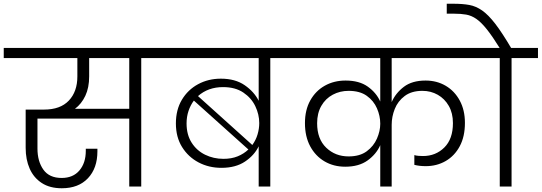

<svg xmlns="http://www.w3.org/2000/svg" viewBox="-49 -996 2892 1025"><path d="M281 9Q217 9 174 -19Q131 -47 109.5 -95.5Q88 -144 88 -207V-411H186Q273 -411 318.5 -459Q364 -507 364 -588V-686H-29V-740H846V-686H705V0H641V-363H151V-203Q151 -135 182.5 -90.5Q214 -46 280 -46Q341 -46 375 -86Q409 -126 409 -191V-202H471Q471 -198 471 -194Q471 -190 471 -188Q471 -98 420.5 -44.5Q370 9 281 9ZM427 -588Q427 -528 406.5 -484.5Q386 -441 351 -415H641V-686H427Z M1332 0V-215Q1309 -167 1259 -133.5Q1209 -100 1133 -100Q1066 -100 1011 -129Q956 -158 923 -211Q890 -264 890 -337Q890 -410 922 -463.5Q954 -517 1008.5 -546.5Q1063 -576 1130 -576Q1207 -576 1257.5 -541Q1308 -506 1332 -458V-686H787V-740H1534V-686H1394V0ZM1142 -531Q1062 -531 1008 -483L1298 -222Q1317 -248 1326 -278.5Q1335 -309 1335 -339Q1335 -385 1314 -429Q1293 -473 1250 -502Q1207 -531 1142 -531ZM1144 -148Q1187 -148 1220 -161.5Q1253 -175 1277 -198L986 -459Q968 -435 957.5 -404Q947 -373 947 -337Q947 -277 974 -234.5Q1001 -192 1046 -170Q1091 -148 1144 -148Z M1794 -106Q1732 -106 1683.5 -134.5Q1635 -163 1607 -215Q1579 -267 1579 -339Q1579 -409 1607.5 -460Q1636 -511 1685 -538.5Q1734 -566 1796 -566Q1869 -566 1914.5 -533.5Q1960 -501 1981 -454V-686H1476V-740H2536V-686H2042V-451Q2063 -499 2107 -532.5Q2151 -566 2223 -566Q2283 -566 2330.5 -538Q2378 -510 2405.5 -459Q2433 -408 2433 -340Q2433 -267 2405.5 -215.5Q2378 -164 2330.5 -136.5Q2283 -109 2224 -109Q2190 -109 2163 -116V-168Q2173 -165 2185.5 -164Q2198 -163 2209 -163Q2277 -163 2323 -208.5Q2369 -254 2369 -339Q2369 -392 2347 -430.5Q2325 -469 2288 -490Q2251 -511 2206 -511Q2148 -511 2111.5 -483.5Q2075 -456 2058.5 -414.5Q2042 -373 2042 -330V0H1981V-221Q1960 -173 1913.5 -139.5Q1867 -106 1794 -106ZM1644 -338Q1644 -254 1692.5 -207.5Q1741 -161 1812 -161Q1872 -161 1909 -188.5Q1946 -216 1963.5 -256.5Q1981 -297 1981 -335V-336Q1981 -377 1963.5 -417.5Q1946 -458 1909 -484.5Q1872 -511 1812 -511Q1766 -511 1727.5 -490.5Q1689 -470 1666.5 -431Q1644 -392 1644 -338Z M2619 0V-686H2478V-740H2823V-686H2682V0ZM2621 -736Q2580 -802 2550 -839.5Q2520 -877 2494 -895Q2468 -913 2440 -918Q2412 -923 2374 -923H2336V-976H2373Q2421 -976 2456.5 -969.5Q2492 -963 2525 -940Q2558 -917 2595 -869Q2632 -821 2682 -736Z"/></svg>

Font: Poppins Light
Style: Regular
Weight: 300
Designer: Ninad Kale (Devanagari), Jonny Pinhorn (Latin)
Version: Version 5.002